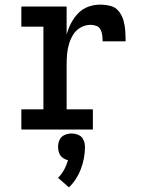

<svg xmlns="http://www.w3.org/2000/svg" viewBox="-20 -558 616 827"><path d="M72 0H380V-87H267V-281Q267 -303 269 -325.5Q271 -348 277.5 -369.5Q284 -391 296 -410Q308 -429 328 -440Q348 -451 370 -451Q383 -451 395 -446.5Q407 -442 413 -430.5Q419 -419 420.5 -406Q422 -393 422 -380H521Q521 -403 519.5 -425.5Q518 -448 512 -469.5Q506 -491 492 -509Q478 -527 456 -532.5Q434 -538 411 -538Q385 -538 360 -529Q335 -520 316.5 -500.5Q298 -481 286 -458Q274 -435 267 -409V-530H72V-443H167V-87H72ZM277 249Q311 216 328.5 169.5Q346 123 346 75Q346 59 339.5 44.5Q333 30 318.5 23.5Q304 17 288 17Q273 17 258 23.5Q243 30 236.5 44.5Q230 59 230 75Q230 88 234.5 100.5Q239 113 249.5 121Q260 129 273 132Q267 153 256.5 172.5Q246 192 230 208Z"/></svg>

Font: Iosevka Sparkle Medium
Style: Regular
Weight: 500
Designer: Belleve Invis
Foundry: Belleve Invis
Version: Version 4.5.0; ttfautohint (v1.8.3)